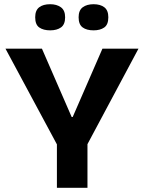

<svg xmlns="http://www.w3.org/2000/svg" viewBox="-20 -891 683 911"><path d="M250 0V-206L6 -660H179L320 -336H325L466 -660H637L395 -207V0ZM424 -747Q391 -747 372 -761Q353 -775 353 -809Q353 -842 372.5 -856.5Q392 -871 424 -871Q456 -871 475 -856.5Q494 -842 494 -809Q494 -774 474.5 -760.5Q455 -747 424 -747ZM218 -747Q186 -747 166.5 -760.5Q147 -774 147 -809Q147 -842 166 -856.5Q185 -871 218 -871Q249 -871 269 -856.5Q289 -842 289 -809Q289 -775 269.5 -761Q250 -747 218 -747Z"/></svg>

Font: Bricolage Grotesque 10pt Bricolage Grotesque 10pt Regular
Style: Bold
Weight: 700
Designer: Mathieu Triay
Foundry: Atelier Triay
Version: Version 1.000; ttfautohint (v1.8.4.7-5d5b);gftools[0.9.32]